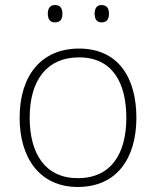

<svg xmlns="http://www.w3.org/2000/svg" viewBox="-20 -733 621 763"><path d="M170 -679C170 -658 178 -644 198 -644C221 -644 228 -658 228 -679C228 -698 221 -713 198 -713C178 -713 170 -698 170 -679ZM356 -679C356 -658 364 -644 383 -644C406 -644 413 -658 413 -679C413 -698 406 -713 383 -713C364 -713 356 -698 356 -679ZM522 -265C522 -423 451 -540 294 -540C146 -540 58 -435 58 -265C58 -104 139 10 289 10C445 10 522 -105 522 -265ZM98 -265C98 -415 167 -505 294 -505C429 -505 482 -401 482 -265C482 -124 423 -25 289 -25C160 -25 98 -122 98 -265Z"/></svg>

Font: Noto Sans Thai Looped ExtraLight
Style: Regular
Weight: 200
Designer: Sasikarn Vongin, Ben Mitchell
Foundry: The Fontpad Ltd
Version: Version 1.001